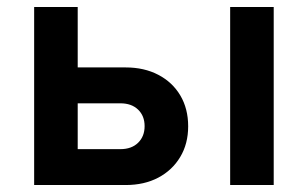

<svg xmlns="http://www.w3.org/2000/svg" viewBox="-20 -531 884 551"><path d="M78 0V-511H203V-337.5H340.5Q394 -337.5 434.5 -316.2Q475 -295 497.5 -257Q520 -219 520 -168.5Q520 -118.5 497.2 -80.5Q474.5 -42.5 434.2 -21.2Q394 0 340.5 0ZM203 -103H325.5Q357.5 -103 376.2 -121.2Q395 -139.5 395 -169Q395 -198.5 376.2 -216.5Q357.5 -234.5 325.5 -234.5H203ZM640.5 0V-511H765.5V0Z"/></svg>

Font: Undotted
Style: Bold
Weight: 700
Designer: Delve Withrington, Dave Bailey, Thomas Jockin
Foundry: Delve Fonts LLC
Version: Version 4.000